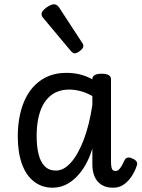

<svg xmlns="http://www.w3.org/2000/svg" viewBox="-20 -859 664 896"><path d="M226 17Q176 17 139 -11.5Q102 -40 82.5 -93.5Q63 -147 63 -223Q63 -275 72.5 -320.5Q82 -366 100.5 -402.5Q119 -439 146.5 -465Q174 -491 209.5 -505Q245 -519 289 -519Q323 -519 352 -512Q381 -505 411 -489V-491Q411 -502 422 -508.5Q433 -515 454 -515Q476 -515 487 -508.5Q498 -502 498 -489V-106Q498 -89 500 -79Q502 -69 506.5 -65Q511 -61 519 -61Q527 -61 533 -66Q539 -71 546 -82Q553 -93 561 -111Q565 -120 574 -123Q583 -126 596 -120Q610 -115 616.5 -106Q623 -97 618 -85Q609 -58 593.5 -35Q578 -12 557 2.5Q536 17 508 17Q484 17 466 9.5Q448 2 435.5 -12.5Q423 -27 417 -47.5Q411 -68 411 -93Q411 -110 411 -128.5Q411 -147 411 -165Q393 -107 364.5 -66.5Q336 -26 301 -4.5Q266 17 226 17ZM151 -224Q151 -178 159.5 -141.5Q168 -105 188 -84Q208 -63 241 -63Q278 -63 311.5 -101Q345 -139 371 -207.5Q397 -276 411 -369V-411Q380 -428 353 -434.5Q326 -441 303 -441Q274 -441 250 -432Q226 -423 207.5 -405Q189 -387 176.5 -361Q164 -335 157.5 -300.5Q151 -266 151 -224ZM328 -610Q324 -610 319.5 -613Q315 -616 309 -623L186 -770Q179 -778 176.5 -782.5Q174 -787 174 -794Q174 -803 184.5 -813.5Q195 -824 208.5 -831.5Q222 -839 232 -839Q246 -839 256 -824L363 -660Q368 -653 368.5 -650Q369 -647 369 -644Q369 -634 354 -622Q339 -610 328 -610Z"/></svg>

Font: Playwrite FR Moderne
Style: Regular
Weight: 400
Designer: Veronika Burian, José Scaglione
Foundry: TypeTogether
Version: Version 1.002